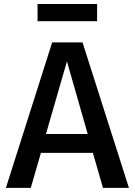

<svg xmlns="http://www.w3.org/2000/svg" viewBox="-20 -914 655 934"><path d="M431.8 -170.3H179L129.7 0H8.7L233.8 -707.7H381.5L607.2 0H481ZM203.6 -262.1H406.7L305.6 -615.4ZM452.3 -810.8H162.6V-894.4H452.3Z"/></svg>

Font: Fira Code Medium
Style: Regular
Weight: 500
Designer: Carrois Corporate, Edenspiekermann AG, Nikita Prokopov
Foundry: Carrois Corporate, Edenspiekermann AG, Nikita Prokopov
Version: Version 6.002